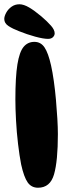

<svg xmlns="http://www.w3.org/2000/svg" viewBox="-29 -921 334 899"><path d="M149 -42Q118 -42 100.5 -67Q83 -92 70 -151Q62 -192 55.5 -247Q49 -302 46 -357.5Q43 -413 43 -455Q43 -561 52.5 -619.5Q62 -678 81.5 -701.5Q101 -725 132 -725Q162 -725 179.5 -699Q197 -673 210 -615Q217 -584 223 -541.5Q229 -499 233 -453.5Q237 -408 239.5 -366Q242 -324 242 -293Q242 -167 224 -104.5Q206 -42 149 -42ZM227 -765Q227 -755 219 -747Q211 -739 196 -739Q174 -739 135.5 -749.5Q97 -760 60 -775Q31 -786 11 -799Q-9 -812 -9 -832Q-9 -845 0 -861.5Q9 -878 25 -889.5Q41 -901 62 -901Q82 -901 107.5 -886Q133 -871 165 -844Q193 -820 210 -800.5Q227 -781 227 -765Z"/></svg>

Font: DynaPuff Condensed Medium
Style: Regular
Weight: 500
Width: 3
Designer: Toshi Omagari, Jennifer Daniel
Foundry: Google Fonts
Version: Version 2.000; ttfautohint (v1.8.4.7-5d5b)